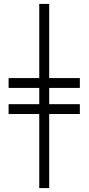

<svg xmlns="http://www.w3.org/2000/svg" viewBox="-20 -756 457 991"><path d="M182.6 214.8V-167.5H24.4V-218.3H182.6V-302.2H24.4V-353H182.6V-735.8H233.9V-353H392.1V-302.2H233.9V-218.3H392.1V-167.5H233.9V214.8Z"/></svg>

Font: Charis SIL Phon
Style: Regular
Weight: 400
Foundry: SIL International
Version: Version 5.000